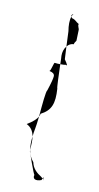

<svg xmlns="http://www.w3.org/2000/svg" viewBox="-67 -696 301 584"><g transform="rotate(10 83.5 -403.5)"><path d="M106 -153 109 -151C109 -154 108 -158 108 -158ZM109 -151C109 -149 110 -147 110 -150ZM54 -228C54 -228 78 -158 80 -160C76 -148 85 -141 104 -148L106 -153L102 -157C86 -167 74 -178 70 -197C62 -207 56 -218 54 -232ZM54 -232C55 -249 56 -263 54 -274C52 -258 52 -244 54 -232ZM30 -308C44 -301 51 -290 54 -274C56 -294 59 -298 63 -337C58 -328 47 -318 30 -308ZM106 -608 108 -561C113 -568 121 -572 129 -572C129 -577 134 -581 135 -584L136 -616C137 -622 130 -629 133 -635C122 -641 122 -646 110 -649C108 -651 108 -652 107 -653C103 -642 103 -625 106 -608ZM107 -653C108 -656 110 -660 112 -662C109 -661 105 -658 107 -653ZM98 -531C98 -530 99 -519 99 -505C107 -505 113 -505 116 -506C122 -502 120 -508 110 -522L108 -561C101 -553 98 -542 98 -531ZM63 -337C65 -340 66 -343 66 -346C98 -362 106 -385 103 -430C101 -433 100 -476 99 -505C94 -505 88 -505 82 -506C79 -508 75 -481 70 -479C80 -477 86 -473 86 -466C86 -460 82 -444 74 -420C70 -417 66 -373 63 -337Z"/></g></svg>

Font: Arrow
Style: Regular
Weight: 400
Version: Version 0.23